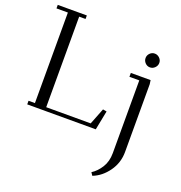

<svg xmlns="http://www.w3.org/2000/svg" viewBox="-171 -848 1224 1297"><g transform="rotate(20 441.0 -199.5)"><path d="M22 -676.8V-702.1H231V-676.8H185.1V-25.9H504.9L550.8 -143.1L578.1 -138.2L550.8 0H58.1V-25.9H104V-676.8ZM622.1 282.2Q659.7 258.3 686.8 215.1Q713.9 171.9 713.9 111.8V-411.1H643.1V-439H785.2L789.1 -411.1V76.2Q789.1 154.3 744.4 216.6Q699.7 278.8 636.2 303.2ZM716.6 -533Q702.1 -547.9 702.1 -567.9Q702.1 -587.9 716.6 -602.5Q731 -617.2 751 -617.2Q771 -617.2 785.9 -602.5Q800.8 -587.9 800.8 -567.9Q800.8 -547.9 785.9 -533Q771 -518.1 751 -518.1Q731 -518.1 716.6 -533Z"/></g></svg>

Font: Dehuti
Style: Book
Weight: 400
Version: Version 1.2